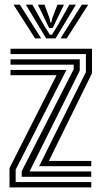

<svg xmlns="http://www.w3.org/2000/svg" viewBox="-20 -811 436 831"><path d="M149.5 -91.8 351.8 -499.2V-577H25.5V-600H378.2V-494L191.5 -114.5H375V-91.8ZM21.2 0V-83.5L224.8 -485.5H25.5V-508.2H267.5L47.8 -76.8V-23H375V0ZM74 -45.8V-70L298.8 -511V-531.2H25.5V-554.2H325.2V-505.5L107.8 -68.8H375V-45.8ZM38.5 -790.8H66L158.2 -644.8H131.8ZM91.8 -790.8H120L172.8 -697.2L195.8 -660.8H204.8L227.5 -697L280.2 -790.8H308.5L220.5 -644.8H179.8ZM144 -790.8H172.5L194 -733.2L198 -713.8H202.2L206.5 -733.2L228.8 -790.8H257L222 -719L207.8 -689.5H192.8L178.5 -719ZM334.2 -790.8H361.8L268.8 -644.8H242Z"/></svg>

Font: Big Shoulders Inline Text Thin ExtraBold
Style: Regular
Weight: 800
Version: Version 2.002